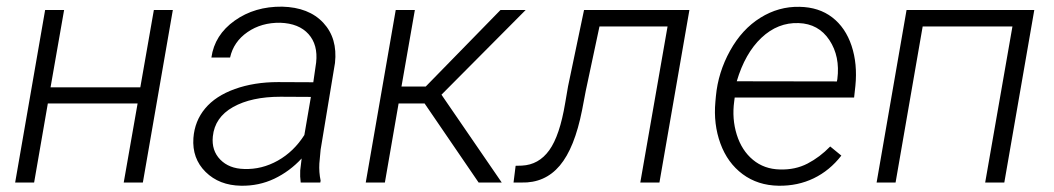

<svg xmlns="http://www.w3.org/2000/svg" viewBox="-20 -559 3228 588"><path d="M417.5 0H358.9L401.4 -242.2H126.5L84.5 0H26.4L118.2 -528.3H176.3L134.8 -291.5H409.7L451.2 -528.3H509.3Z M567.9 0ZM900.9 0Q898.4 -18.6 899.4 -37.1L903.8 -73.7Q867.2 -34.2 820.1 -11.7Q772.9 10.7 718.3 9.8Q651.4 8.8 609.6 -32.5Q567.9 -73.7 572.3 -136.2Q576.2 -188.5 608.2 -226.8Q640.1 -265.1 699.2 -286.4Q758.3 -307.6 831.5 -307.6L939.5 -307.1L948.2 -367.7Q954.1 -421.9 924.8 -454.6Q895.5 -487.3 838.4 -489.3Q780.8 -490.2 738 -460.7Q695.3 -431.2 684.6 -382.8H627.4Q637.2 -452.1 698.7 -495.8Q760.3 -539.6 844.2 -538.6Q925.8 -536.6 970 -489.3Q1014.2 -441.9 1005.9 -366.2L961.9 -100.6L958 -58.1Q956.5 -31.7 961.9 -5.9L960.9 0ZM728 -41.5Q781.7 -39.6 830.8 -67.1Q879.9 -94.7 912.1 -145.5L932.1 -262.2L838.9 -262.7Q750 -262.7 693.8 -231.2Q637.7 -199.7 631.8 -141.1Q627.4 -98.1 654.5 -70.3Q681.6 -42.5 728 -41.5Z M1280.3 -242.2H1200.7L1158.7 0H1100.1L1191.9 -528.3H1250.5L1209.5 -293.9H1283.7L1512.7 -528.3H1589.8L1332 -269L1516.6 0H1445.8Z M2091.3 -528.3 1999.5 0H1940.9L2024.4 -478H1815.9L1773.9 -280.8L1762.7 -222.2Q1739.7 -105.5 1694.3 -51.8Q1648.9 2 1576.7 0H1552.7L1559.1 -51.3L1578.1 -51.8Q1629.9 -54.2 1662.1 -98.9Q1694.3 -143.6 1710.9 -243.7L1719.7 -294.9L1768.6 -528.3Z M2164.6 0ZM2364.3 9.8Q2300.8 8.8 2254.4 -25.6Q2208 -60.1 2186.3 -119.4Q2164.6 -178.7 2170.9 -247.6L2172.4 -264.2Q2179.2 -337.4 2215.8 -403.6Q2252.4 -469.7 2308.6 -504.6Q2364.7 -539.6 2428.7 -538.1Q2487.8 -537.1 2528.6 -505.9Q2569.3 -474.6 2587.9 -418.9Q2606.4 -363.3 2599.6 -295.9L2595.7 -260.3H2230L2228.5 -248.5Q2221.2 -195.3 2236.3 -146.7Q2251.5 -98.1 2285.9 -69.6Q2320.3 -41 2368.7 -40Q2415.5 -38.6 2453.1 -58.1Q2490.7 -77.6 2522.5 -110.4L2556.6 -82.5Q2521 -36.6 2471.9 -12.9Q2422.9 10.7 2364.3 9.8ZM2425.8 -488.3Q2362.3 -490.7 2312 -443.4Q2261.7 -396 2236.3 -310.1L2543 -309.6L2544.4 -316.9Q2553.2 -386.2 2520 -436.3Q2486.8 -486.3 2425.8 -488.3Z M3055.7 0H2997.1L3080.6 -478H2805.7L2722.7 0H2664.6L2756.3 -528.3H3147.5Z"/></svg>

Font: Roboto Light
Style: Italic
Weight: 300
Italic angle: -12°
Designer: Google
Version: Version 2.134; 2016; ttfautohint (v1.6)